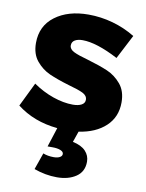

<svg xmlns="http://www.w3.org/2000/svg" viewBox="-87 -611 691 907"><g transform="rotate(10 258.5 -157.5)"><path d="M298 -338Q356 -321 394.5 -304.5Q433 -288 461 -254.5Q489 -221 489 -167Q489 -97 441.5 -52.5Q394 -8 313 4L295 56Q337 65 357 86.5Q377 108 377 137Q377 185 340.5 209.5Q304 234 249 234Q194 234 139 214L167 134Q189 143 218 143Q236 143 247 137Q258 131 258 121Q258 110 243 104Q228 98 205 98H181L211 5Q97 -6 16 -69L72 -184Q118 -152 168.5 -134.5Q219 -117 264 -117Q290 -117 305.5 -125.5Q321 -134 321 -150Q321 -170 298.5 -181Q276 -192 228 -205Q171 -222 134 -238.5Q97 -255 69.5 -288Q42 -321 42 -374Q42 -456 104 -502.5Q166 -549 264 -549Q323 -549 380.5 -533Q438 -517 489 -486L429 -370Q324 -425 257 -425Q234 -425 220 -416.5Q206 -408 206 -391Q206 -373 228 -362Q250 -351 298 -338Z"/></g></svg>

Font: Montserrat V1
Style: Bold
Weight: 700
Designer: Julieta Ulanovsky
Foundry: Julieta Ulanovsky
Version: Version 6.001